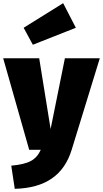

<svg xmlns="http://www.w3.org/2000/svg" viewBox="-36 -944 649 1210"><path d="M362 -924 113 -769 171 -662 442 -769ZM593 -577H373L283 -131L211 -577H-16L148 0H221C191 65 145 90 35 100L57 246C251 241 367 159 416 -1Z"/></svg>

Font: Glow Sans SC Normal Heavy
Style: Regular
Weight: 900
Designer: Ryoko NISHIZUKA (kana, bopomofo & ideographs); Paul D. Hunt (Latin, Greek & Cyrillic); Sandoll Communications, Soo-young
Version: Version 0.93